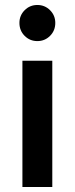

<svg xmlns="http://www.w3.org/2000/svg" viewBox="-20 -751 300 771"><path d="M190 0H70V-507H190ZM202 -659Q202 -628 181 -607Q160 -586 130 -586Q100 -586 79 -607Q58 -628 58 -659Q58 -689 79 -710Q100 -731 130 -731Q160 -731 181 -710Q202 -689 202 -659Z"/></svg>

Font: Hind Siliguri SemiBold
Style: Regular
Weight: 600
Designer: Jyotish Sonowal
Foundry: Indian Type Foundry
Version: Version 1.001;PS 1.0;hotconv 1.0.86;makeotf.lib2.5.63406; tt